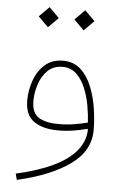

<svg xmlns="http://www.w3.org/2000/svg" viewBox="-57 -613 579 911"><g transform="rotate(5 232.5 -158.0)"><path d="M94.2 -524.9 142.1 -477.1 189.9 -524.9 142.1 -572.8ZM264.2 -524.9 312 -477.1 359.9 -524.9 312 -572.8ZM373.5 -10.3Q372.6 44.9 335.9 90.1Q299.3 135.3 228 169.7Q156.7 204.1 50.8 228L58.1 257.3Q216.3 221.2 308.6 155.5Q400.9 89.8 400.9 -9.8Q400.9 -58.6 392.6 -113.3Q384.3 -168 364.7 -216.3Q345.2 -264.6 311.8 -294.9Q278.3 -325.2 228 -325.2Q176.3 -325.2 142.1 -295.2Q107.9 -265.1 91.3 -218.5Q74.7 -171.9 74.7 -122.6Q74.7 -52.2 117.9 -22.9Q161.1 6.3 231.4 6.3Q272 6.3 306.9 0.5Q341.8 -5.4 371.1 -13.2ZM370.6 -43Q342.3 -35.6 307.1 -29.8Q272 -23.9 231.4 -23.9Q172.4 -23.9 138.2 -44.4Q104 -64.9 104 -122.6Q104 -162.6 117.2 -202.6Q130.4 -242.7 157.7 -269.3Q185.1 -295.9 228 -295.9Q267.6 -295.9 293.9 -271Q320.3 -246.1 336.7 -207Q353 -168 360.8 -124.3Q368.7 -80.6 370.6 -43Z"/></g></svg>

Font: Estedad-FD VF
Style: Regular
Weight: 100
Designer: Amin Abedi
Version: Version 7.3